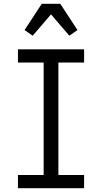

<svg xmlns="http://www.w3.org/2000/svg" viewBox="-20 -996 540 1016"><path d="M75 0V-70H211V-665H75V-735H425V-665H289V-70H425V0ZM153 -807 110 -837 201 -976H299L390 -837L347 -807L250 -920Z"/></svg>

Font: Iosevka Term
Style: Regular
Weight: 400
Monospace: yes
Designer: Belleve Invis
Foundry: Belleve Invis
Version: Version 30.0.1